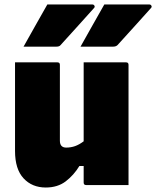

<svg xmlns="http://www.w3.org/2000/svg" viewBox="-20 -825 696 856"><path d="M191 -805H392Q398 -805 401 -799.5Q404 -794 399 -789Q361 -746 327.5 -709.5Q294 -673 250 -624Q245 -617 231 -617H85Q111 -664 137.5 -710.5Q164 -757 191 -805ZM445 -805H646Q652 -805 655 -799.5Q658 -794 653 -789Q615 -746 581.5 -709.5Q548 -673 504 -624Q497 -617 484 -617H339Q365 -664 391.5 -710.5Q418 -757 445 -805ZM236 -547Q247 -547 247 -536V-198Q247 -167 275 -167Q296 -167 314.5 -173.5Q333 -180 353 -195V-547H542Q553 -547 553 -536V0H364Q353 0 353 -11V-85H334Q309 -44 273 -16.5Q237 11 184 11Q123 11 85 -30Q47 -71 47 -152V-547Z"/></svg>

Font: Recursive Mn Lnr St Blk
Style: Regular
Weight: 900
Monospace: yes
Version: Version 1.079;hotconv 1.0.112;makeotfexe 2.5.65598; ttfautoh